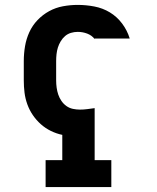

<svg xmlns="http://www.w3.org/2000/svg" viewBox="-20 -763 640 783"><path d="M166 0V-110H234V-213Q210 -218 187.5 -229Q165 -240 146.5 -256.5Q128 -273 114 -293.5Q100 -314 91.5 -337.5Q83 -361 80 -385.5Q77 -410 77 -435V-514Q77 -544 82 -574Q87 -604 99.5 -631.5Q112 -659 133 -681Q154 -703 180.5 -717.5Q207 -732 237 -737.5Q267 -743 297 -743Q331 -743 365 -736.5Q399 -730 428 -712.5Q457 -695 478 -667Q499 -639 509 -606H366V-604Q354 -619 335.5 -626Q317 -633 297 -633Q283 -633 269.5 -629Q256 -625 245.5 -616Q235 -607 227.5 -594.5Q220 -582 216 -569Q212 -556 210.5 -542Q209 -528 209 -514V-435Q209 -420 211 -405.5Q213 -391 217.5 -377.5Q222 -364 230.5 -351.5Q239 -339 251 -330.5Q263 -322 277.5 -319Q292 -316 306 -316Q321 -316 336 -318Q351 -320 366 -322V-110H434V0Z"/></svg>

Font: Iosevka HT Extrabold Extended
Style: Regular
Weight: 800
Width: 7
Monospace: yes
Designer: Belleve Invis
Foundry: Belleve Invis
Version: Version 32.3.0; ttfautohint (v1.8.4)